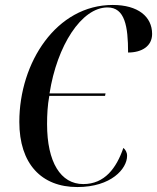

<svg xmlns="http://www.w3.org/2000/svg" viewBox="-20 -745 634 775"><path d="M292 10C429 10 493 -64 493 -116C493 -131 486 -141 478 -148C450 -67 403 -2 316 -2C225 -2 170 -90 170 -244C170 -282 172 -320 179 -358H404L406 -368H180C210 -561 309 -715 414 -715C484 -715 497 -639 497 -533C553 -533 594 -559 594 -608C594 -678 537 -725 435 -725C208 -725 58 -493 58 -253C58 -84 147 10 292 10Z"/></svg>

Font: Noto Serif Display Condensed Medium
Style: Italic
Weight: 500
Width: 3
Italic angle: -12°
Designer: Monotype Design Team
Foundry: Monotype Imaging Inc.
Version: Version 2.009